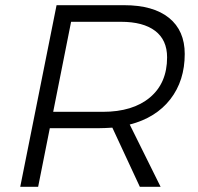

<svg xmlns="http://www.w3.org/2000/svg" viewBox="-20 -720 764 740"><path d="M480 -240 599 0H519L413 -228Q381 -226 364 -226H172L127 0H58L198 -700H458Q571 -700 631.5 -651Q692 -602 692 -512Q692 -409 636.5 -337.5Q581 -266 480 -240ZM624 -499Q624 -566 578 -601Q532 -636 446 -636H254L185 -289H376Q492 -289 558 -344.5Q624 -400 624 -499Z"/></svg>

Font: TypoPRO Montserrat Alternates
Style: Italic
Weight: 300
Italic angle: -11.3°
Designer: Julieta Ulanovsky
Foundry: Julieta Ulanovsky
Version: Version 6.001